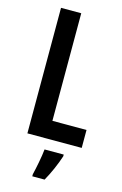

<svg xmlns="http://www.w3.org/2000/svg" viewBox="-139 -774 673 1055"><g transform="rotate(15 198.0 -246.5)"><path d="M71 0H380V-102H186V-714H71ZM294 71V61H185C181 103 167 173 158 209V221H228C253 177 278 120 294 71Z"/></g></svg>

Font: Noto Sans Gujarati ExtraCondensed SemiBold
Style: Regular
Weight: 600
Width: 2
Designer: Jelle Bosma - Monotype Design Team, Universal Thirst
Foundry: Monotype Imaging Inc.
Version: Version 2.106